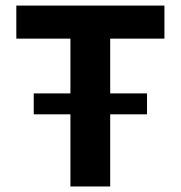

<svg xmlns="http://www.w3.org/2000/svg" viewBox="-20 -675 654 695"><path d="M102.1 -261.2V-336.9H234.9V-535.2H39.1V-654.8H575.2V-535.2H378.9V-336.9H512.2V-261.2H378.9V0H234.9V-261.2Z"/></svg>

Font: IntelOne Mono Bold
Style: Regular
Weight: 700
Designer: Fred Shallcrass
Foundry: Frere-Jones Type LLC
Version: Version 1.200;hotconv 1.1.0;makeotfexe 2.6.0;FJTRelease1.2